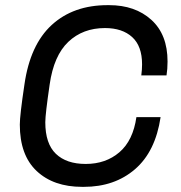

<svg xmlns="http://www.w3.org/2000/svg" viewBox="-20 -716 702 746"><path d="M631 -477Q631 -448 627 -423H529Q532 -446 532 -466Q532 -537 493.5 -572Q455 -607 388 -607Q302 -607 245.5 -553.5Q189 -500 173 -388Q156 -272 156 -241Q156 -158 197 -118.5Q238 -79 313 -79Q391 -79 444 -124.5Q497 -170 510 -261H604Q584 -127 504.5 -58.5Q425 10 306 10H299Q188 10 122.5 -51.5Q57 -113 57 -232Q57 -268 75 -388Q97 -542 181 -619Q265 -696 398 -696H404Q505 -696 568 -639Q631 -582 631 -477Z"/></svg>

Font: Chivo
Style: Italic
Weight: 400
Italic angle: -8.05°
Designer: Hector Gatti
Foundry: Omnibus-Type
Version: Version 1.007